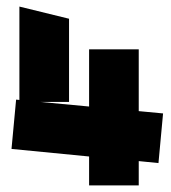

<svg xmlns="http://www.w3.org/2000/svg" viewBox="-20 -564 521 584"><path d="M251 0V-88L15 -111L29 -261L39 -260V-544L190 -507V-254H102L251 -240V-414H402V-226L476 -219L462 -68L402 -74V0Z"/></svg>

Font: Blaka
Style: Regular
Weight: 400
Designer: Mohamed Gaber
Foundry: Kief Type Foundry
Version: Version 1.003; ttfautohint (v1.8.4.7-5d5b)